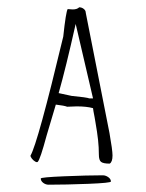

<svg xmlns="http://www.w3.org/2000/svg" viewBox="-20 -692 401 529"><path d="M290 -263.7Q290 -278.3 281.7 -325.2L216.3 -656.7Q216.3 -663.1 210.7 -667.5Q205.1 -671.9 198.2 -671.9Q192.4 -666 180.2 -666L166.5 -667Q161.6 -659.7 154.3 -591.3Q84 -297.4 64 -263.2Q64 -259.8 68.1 -254.6Q72.3 -249.5 77.1 -246.8Q82 -244.1 84 -246.1Q90.8 -252.9 108.4 -318.4L133.8 -403.8Q158.2 -400.9 165 -397.9L191.4 -398.9Q218.8 -398.9 236.3 -394Q236.8 -388.2 240.7 -368.7L242.7 -356.9Q248 -326.7 250.2 -306.2Q252.4 -285.6 252.4 -266.1Q252.4 -251 258.3 -246.1Q264.2 -241.2 282.2 -241.2Q290 -245.6 290 -263.7ZM188.5 -626 236.3 -420.9H226.1Q219.2 -423.8 177.7 -427.7L141.6 -435.5Q161.1 -503.9 188.5 -626ZM92.3 -200.2Q92.3 -193.4 99.1 -188.2Q106 -183.1 113.8 -183.1Q161.1 -183.1 223.4 -185.5Q285.6 -188 285.6 -191.9Q285.6 -198.7 278.3 -203.9Q271 -209 263.2 -209Q221.2 -209 156.7 -206.3Q92.3 -203.6 92.3 -200.2Z"/></svg>

Font: Amatica SC
Style: Regular
Weight: 400
Designer: Vernon Adams, Ben Nathan
Foundry: newtypography
Version: Version 2.001